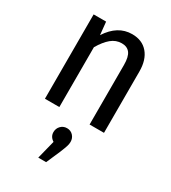

<svg xmlns="http://www.w3.org/2000/svg" viewBox="-200 -642 926 1039"><g transform="rotate(30 262.5 -122.5)"><path d="M449 -383V0H359V-372Q359 -423 342 -445.5Q325 -468 291 -468Q255 -468 226 -444Q197 -420 170 -374V0H80V-527H158L166 -447Q225 -539 315 -539Q378 -539 413.5 -497.5Q449 -456 449 -383ZM317 133Q317 146 312.5 160.5Q308 175 295 207L257 294H208L237 179Q210 162 210 133Q210 110 225.5 94Q241 78 264 78Q287 78 302 94Q317 110 317 133Z"/></g></svg>

Font: Fira Sans Condensed
Style: Regular
Weight: 400
Width: 3
Designer: bBox Type GmbH & Carrois Corporate GbR & Edenspiekermann AG
Foundry: bBox Type GmbH & Carrois Corporate GbR & Edenspiekermann AG
Version: Version 4.301